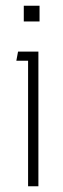

<svg xmlns="http://www.w3.org/2000/svg" viewBox="-20 -650 220 670"><path d="M63 -630V-575H118V-630ZM37 -438H78V0H114V-470H43Z"/></svg>

Font: Kreadon Extra Light
Style: Regular
Weight: 200
Designer: kohakuno
Foundry: StudioGnu
Version: Version 1.000;Glyphs 3.1.2 (3151)